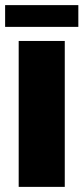

<svg xmlns="http://www.w3.org/2000/svg" viewBox="-22 -730 326 750"><path d="M51 -570H231V0H51ZM-2 -710H284V-625H-2Z"/></svg>

Font: Lalezar
Style: Regular
Weight: 400
Designer: Borna Izadpanah
Foundry: Borna Izadpanah
Version: Version 1.003